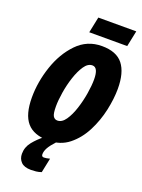

<svg xmlns="http://www.w3.org/2000/svg" viewBox="-203 -989 976 1317"><g transform="rotate(20 284.5 -330.0)"><path d="M241 10Q329 10 391 -39.5Q453 -89 492.5 -166Q532 -243 550.5 -328.5Q569 -414 569 -486Q569 -604 521.5 -664.5Q474 -725 367 -725Q260 -725 186 -648.5Q112 -572 73.5 -457.5Q35 -343 35 -230Q35 -106 85 -48Q135 10 241 10ZM253 -140Q233 -140 222 -157.5Q211 -175 211 -229Q211 -272 220.5 -331.5Q230 -391 248.5 -447Q267 -503 292.5 -540.5Q318 -578 351 -578Q394 -578 394 -490Q394 -447 384.5 -388Q375 -329 356.5 -272Q338 -215 312 -177.5Q286 -140 253 -140ZM252 -784 276 -900H553L529 -784ZM198 240Q216 240 235 238Q254 236 274 229L296 123Q268 130 253 130Q236 130 236 112Q236 90 249.5 65Q263 40 300 0H205Q166 30 134.5 69Q103 108 103 157Q103 193 126 216.5Q149 240 198 240Z"/></g></svg>

Font: Noto Sans Display Condensed Black
Style: Italic
Weight: 900
Width: 3
Italic angle: -192°
Designer: Monotype Design Team
Foundry: Monotype Imaging Inc.
Version: Version 1.900